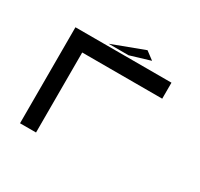

<svg xmlns="http://www.w3.org/2000/svg" viewBox="-175 -1079 1350 1299"><g transform="rotate(30 500.0 -429.5)"><path d="M250 -625V0H125V-750H875V-625ZM375 -765.6 625 -859.4 687.5 -812.5 531.2 -765.6Z"/></g></svg>

Font: Xanmono
Style: Regular
Weight: 400
Designer: GGBotNet
Foundry: GGBotNet
Version: 1.00